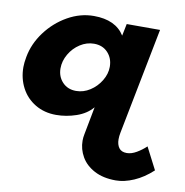

<svg xmlns="http://www.w3.org/2000/svg" viewBox="-79 -526 819 851"><g transform="rotate(10 330.5 -100.5)"><path d="M186 10Q133 10 92 -14.5Q51 -39 29 -81Q7 -123 7 -174Q7 -193 12 -220Q23 -281 62.5 -334Q102 -387 158.5 -419Q215 -451 276 -451Q374 -451 414 -387L425 -441H575L481 39Q478 54 478 68Q478 92 489 107Q500 122 524 122Q545 122 568 108.5Q591 95 610 77L661 176Q621 213 578 231.5Q535 250 497 250Q440 250 400.5 229Q361 208 341.5 174Q322 140 322 102Q322 87 325 73L349 -53Q322 -21 277 -5.5Q232 10 186 10ZM255 -110Q288 -110 317.5 -129Q347 -148 365.5 -178.5Q384 -209 384 -241Q384 -279 360.5 -304.5Q337 -330 298 -330Q265 -330 235.5 -311Q206 -292 188 -261Q170 -230 170 -197Q170 -160 193.5 -135Q217 -110 255 -110Z"/></g></svg>

Font: Teachers
Style: Bold Italic
Weight: 700
Designer: Alfredo Marco Pradil & Chank Diesel
Version: Version 0.009